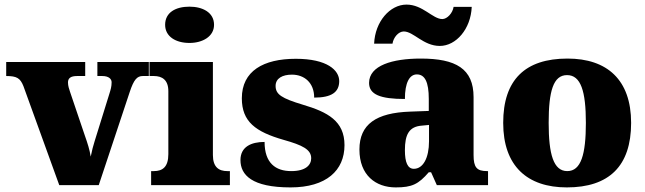

<svg xmlns="http://www.w3.org/2000/svg" viewBox="-20 -806 2810 836"><path d="M82 -431 238 0H410L545 -406C563 -460 577 -475 602 -475H628V-536H404V-475H425C455 -475 466 -461 466 -448C466 -429 462 -416 456 -397L392 -191C386 -173 380 -149 375 -124C370 -155 362 -180 349 -217L285 -406C281 -418 276 -432 276 -447C276 -465 287 -475 316 -475H351V-536H7V-475C53 -475 68 -466 82 -431Z M805 -619C862 -619 912 -647 912 -698C912 -752 862 -777 805 -777C745 -777 699 -752 699 -698C699 -647 745 -619 805 -619ZM638 0H981V-61H970C933 -61 907 -78 907 -131V-536H631V-475H650C686 -475 713 -458 713 -409V-135C713 -79 688 -61 650 -61H638Z M1245 10C1401 10 1480 -64 1480 -174C1480 -279 1407 -318 1299 -350C1206 -378 1180 -395 1180 -432C1180 -465 1210 -481 1251 -481C1305 -481 1348 -446 1348 -381C1424 -381 1457 -405 1457 -453C1457 -500 1405 -550 1268 -550C1127 -550 1033 -497 1033 -378C1033 -276 1093 -232 1215 -197C1297 -174 1335 -155 1335 -117C1335 -88 1312 -61 1248 -61C1180 -61 1132 -96 1132 -188C1074 -188 1027 -167 1027 -109C1027 -44 1077 10 1245 10Z M1895 -606C1966 -606 2030 -680 2034 -776H1955C1951 -749 1927 -723 1906 -723C1864 -723 1821 -786 1750 -786C1678 -786 1613 -712 1609 -616H1689C1693 -643 1715 -669 1738 -669C1781 -669 1823 -606 1895 -606ZM1703 10C1774 10 1802 -4 1847 -56H1857L1882 0H2105V-61H2101C2056 -61 2042 -77 2042 -131V-383C2042 -507 1965 -551 1812 -551C1689 -551 1587 -521 1587 -445C1587 -394 1637 -375 1743 -375C1743 -446 1763 -482 1795 -482C1830 -482 1847 -449 1847 -375V-323L1766 -320C1618 -315 1545 -265 1545 -155C1545 -43 1616 10 1703 10ZM1782 -71C1755 -71 1743 -99 1743 -152C1743 -220 1761 -255 1817 -259L1848 -262V-191C1848 -118 1822 -71 1782 -71Z M2448 10C2632 10 2728 -83 2728 -271C2728 -459 2623 -551 2451 -551C2267 -551 2171 -459 2171 -271C2171 -83 2276 10 2448 10ZM2450 -61C2390 -61 2369 -134 2369 -271C2369 -409 2389 -479 2449 -479C2509 -479 2531 -409 2531 -271C2531 -134 2510 -61 2450 -61Z"/></svg>

Font: Noto Serif Lao Black
Style: Regular
Weight: 900
Designer: Monotype Design Team
Foundry: Monotype Imaging Inc.
Version: Version 2.003